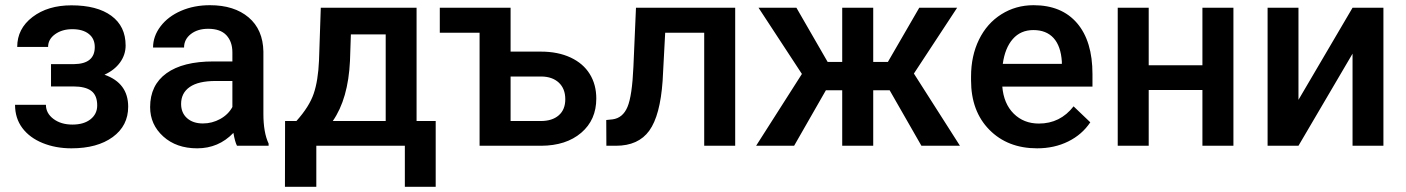

<svg xmlns="http://www.w3.org/2000/svg" viewBox="-20 -558 5381 735"><path d="M460.9 -383.8Q460.9 -348.6 439.7 -319.1Q418.5 -289.6 379.9 -272Q470.7 -240.2 470.7 -149.4Q470.7 -76.7 411.6 -33.4Q352.5 9.8 253.4 9.8Q192.9 9.8 143.1 -10.5Q93.3 -30.8 65.4 -68.1Q37.6 -105.5 37.6 -156.7H155.8Q155.8 -124.5 184.6 -102.8Q213.4 -81.1 257.3 -81.1Q300.8 -81.1 326.4 -101.3Q352.1 -121.6 352.1 -154.3Q352.1 -192.9 329.6 -210Q307.1 -227.1 260.3 -227.1H175.3V-312.5H263.2Q342.8 -313.5 342.8 -377.9Q342.8 -410.2 319.8 -428.2Q296.9 -446.3 256.8 -446.3Q217.8 -446.3 190.9 -427Q164.1 -407.7 164.1 -378.4H45.9Q45.9 -448.2 104.5 -492.9Q163.1 -537.6 253.4 -537.6Q351.6 -537.6 406.2 -497.6Q460.9 -457.5 460.9 -383.8Z M554.7 0ZM887.2 0Q879.4 -15.1 873.5 -49.3Q816.9 9.8 734.9 9.8Q655.3 9.8 605 -35.6Q554.7 -81.1 554.7 -147.9Q554.7 -232.4 617.4 -277.6Q680.2 -322.8 796.9 -322.8H869.6V-357.4Q869.6 -398.4 846.7 -423.1Q823.7 -447.8 776.9 -447.8Q736.3 -447.8 710.4 -427.5Q684.6 -407.2 684.6 -376H565.9Q565.9 -419.4 594.7 -457.3Q623.5 -495.1 673.1 -516.6Q722.7 -538.1 783.7 -538.1Q876.5 -538.1 931.6 -491.5Q986.8 -444.8 988.3 -360.4V-122.1Q988.3 -50.8 1008.3 -8.3V0ZM756.8 -85.4Q792 -85.4 823 -102.5Q854 -119.6 869.6 -148.4V-248H805.7Q739.7 -248 706.5 -225.1Q673.3 -202.1 673.3 -160.2Q673.3 -126 696 -105.7Q718.8 -85.4 756.8 -85.4Z M1114.7 -94.7Q1164.1 -149.9 1180.9 -199.5Q1197.8 -249 1201.2 -326.2L1208 -528.3H1574.7V-94.7H1647.9V157.2H1529.8V0H1190.9V157.2H1070.8L1071.3 -94.7ZM1253.9 -94.7H1456.5V-426.3H1323.2L1319.8 -325.2Q1313 -179.7 1253.9 -94.7Z M1934.6 -360.4H2050.8Q2115.7 -360.4 2164.1 -337.9Q2212.4 -315.4 2237.5 -274.9Q2262.7 -234.4 2262.7 -180.7Q2262.7 -99.1 2205.1 -49.8Q2147.5 -0.5 2051.8 0H1815.9V-432.6H1663.6V-528.3H1934.6ZM1934.6 -265.1V-94.7H2050.3Q2093.8 -94.7 2118.9 -116.5Q2144 -138.2 2144 -178.2Q2144 -218.3 2119.4 -241.5Q2094.7 -264.6 2052.7 -265.1Z M2794.4 -528.3V0H2675.8V-432.6H2526.4L2516.6 -248.5Q2507.3 -115.7 2465.6 -57.9Q2423.8 0 2337.9 0H2301.3L2300.8 -98.6L2325.2 -101.1Q2364.3 -106.4 2382.1 -148.7Q2399.9 -190.9 2404.8 -302.7L2414.6 -528.3Z M3385.7 -212.4H3322.8V0H3204.1V-212.4H3141.6L3020 0H2874.5L3049.8 -274.9L2883.8 -528.3H3028.8L3148.4 -320.8H3204.1V-528.3H3322.8V-320.8H3378.9L3499 -528.3H3644L3478.5 -276.4L3654.8 0H3507.3Z M3697.3 0ZM3950.2 9.8Q3837.4 9.8 3767.3 -61.3Q3697.3 -132.3 3697.3 -250.5V-265.1Q3697.3 -344.2 3727.8 -406.5Q3758.3 -468.8 3813.5 -503.4Q3868.7 -538.1 3936.5 -538.1Q4044.4 -538.1 4103.3 -469.2Q4162.1 -400.4 4162.1 -274.4V-226.6H3816.9Q3822.3 -161.1 3860.6 -123Q3898.9 -85 3957 -85Q4038.6 -85 4089.8 -150.9L4153.8 -89.8Q4122.1 -42.5 4069.1 -16.4Q4016.1 9.8 3950.2 9.8ZM3936 -442.9Q3887.2 -442.9 3857.2 -408.7Q3827.1 -374.5 3818.8 -313.5H4044.9V-322.3Q4041 -381.8 4013.2 -412.4Q3985.4 -442.9 3936 -442.9Z M4701.7 0H4583V-213.4H4377.4V0H4258.8V-528.3H4377.4V-308.1H4583V-528.3H4701.7Z M5157.7 -528.3H5275.9V0H5157.7V-352.5L4950.7 0H4832.5V-528.3H4950.7V-175.8Z"/></svg>

Font: Roboto-o Medium
Style: Regular
Weight: 500
Designer: Google
Version: Version 2.134; 2016; ttfautohint (v1.6)